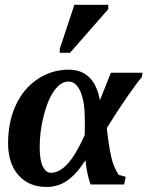

<svg xmlns="http://www.w3.org/2000/svg" viewBox="-20 -758 606 789"><path d="M496.6 -31.7 490.2 0H352.1Q336.9 -42.5 331.1 -99.6Q295.4 -43.5 257.3 -16.6Q219.2 10.3 171.4 10.3Q98.6 10.3 55.9 -38.1Q13.2 -86.4 13.2 -169.4Q13.2 -257.8 45.4 -326.7Q77.6 -395.5 135.5 -433.6Q193.4 -471.7 262.2 -471.7Q367.2 -471.7 390.6 -346.2L435.5 -459H565.9L562 -439.5Q543.9 -419.9 503.2 -361.1Q462.4 -302.2 418.9 -231.9Q426.3 -162.1 436.8 -114.7Q447.3 -67.4 468.8 -39.1ZM328.6 -264.6Q328.6 -340.8 310.5 -381.8Q292.5 -422.9 261.7 -422.9Q230 -422.9 203.4 -386.2Q176.8 -349.6 159.9 -283.9Q143.1 -218.3 143.1 -154.3Q143.1 -99.1 156 -73.5Q168.9 -47.9 189 -47.9Q223.6 -47.9 257.3 -84.2Q291 -120.6 328.1 -203.1L328.6 -235.4ZM225.6 -541V-557.1L285.6 -738.3H424.8V-720.2L267.6 -541Z"/></svg>

Font: Tinos
Style: Bold Italic
Weight: 700
Italic angle: -16.333°
Designer: Steve Matteson
Foundry: Monotype Imaging Inc.
Version: Version 1.23